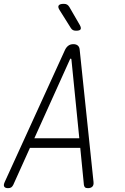

<svg xmlns="http://www.w3.org/2000/svg" viewBox="-32 -970 652 1000"><path d="M405 -7 386 -200H124L37 -7Q33 1 27 5.5Q21 10 10 10Q-5 10 -10 2Q-15 -6 -7 -23L307 -711Q314 -725 324.5 -732.5Q335 -740 350 -740Q365 -740 373.5 -732.5Q382 -725 383 -711L455 -23Q457 -6 449 2Q441 10 426 10Q415 10 410.5 5.5Q406 1 405 -7ZM381 -250 340 -660Q339 -665 336.5 -665Q334 -665 332 -660L147 -250ZM364 -810Q355 -810 348.5 -813Q342 -816 337 -824L278 -918Q268 -934 274 -942Q280 -950 300 -950Q311 -950 317.5 -946Q324 -942 329 -934L384 -839Q392 -824 387.5 -817Q383 -810 364 -810Z"/></svg>

Font: Maple Mono NL Thin
Style: Italic
Weight: 250
Italic angle: -10°
Monospace: yes
Designer: subframe7536
Version: Version 7.000